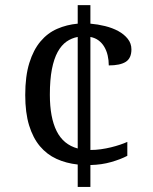

<svg xmlns="http://www.w3.org/2000/svg" viewBox="-20 -734 599 754"><path d="M285.2 -87.9Q239.7 -92.8 201.9 -110.1Q164.1 -127.4 136.7 -159.9Q109.4 -192.4 94.2 -241.9Q79.1 -291.5 79.1 -360.8Q79.1 -435.1 95.2 -486.8Q111.3 -538.6 139.2 -571.5Q167 -604.5 204.6 -620.8Q242.2 -637.2 285.2 -641.1V-713.9H335V-641.1Q363.8 -638.7 392.6 -631.6Q421.4 -624.5 444.3 -612.1Q467.3 -599.6 481.7 -581.5Q496.1 -563.5 496.1 -540Q496.1 -505.4 473.9 -491.2Q451.7 -477.1 407.2 -477.1Q407.2 -497.6 402.8 -516.4Q398.4 -535.2 389.6 -550Q380.9 -564.9 367.2 -575.2Q353.5 -585.4 335 -588.9V-145Q355.5 -145 376.2 -147.9Q397 -150.9 416 -155.5Q435.1 -160.2 451.7 -165.8Q468.3 -171.4 480 -176.8V-122.1Q454.1 -108.4 416.7 -97.7Q379.4 -86.9 335 -85.9V0H285.2ZM175.8 -361.8Q175.8 -272.5 202.4 -219.2Q229 -166 285.2 -150.9V-588.9Q261.2 -584.5 241.2 -570.6Q221.2 -556.6 206.5 -530Q191.9 -503.4 183.8 -462.2Q175.8 -420.9 175.8 -361.8Z"/></svg>

Font: Droid-TTFautohint Serif
Style: Regular
Weight: 400
Foundry: Ascender Corporation
Version: Version 1.00; ttfautohint (v1.00rc1.4-1a1c-dirty) -l 8 -r 50